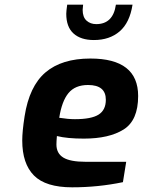

<svg xmlns="http://www.w3.org/2000/svg" viewBox="-20 -794 610 820"><path d="M75 -194Q75 -233 85 -297Q105 -426 174.5 -485Q244 -544 366 -544Q570 -544 570 -384Q570 -280 508 -241Q446 -202 338 -202Q267 -202 223 -213Q221 -189 221 -177Q221 -139 250.5 -121Q280 -103 346 -103H519L505 -16Q399 6 288 6Q175 6 125 -44.5Q75 -95 75 -194ZM432 -368Q432 -431 356 -431Q301 -431 272.5 -396.5Q244 -362 233 -291Q271 -285 300 -285Q370 -285 401 -304.5Q432 -324 432 -368ZM263 -735Q263 -746 267 -774H335Q333 -758 333 -752Q333 -721 349.5 -706Q366 -691 391 -691Q463 -691 475 -774H546Q534 -697 491 -660Q448 -623 381 -623Q325 -623 294 -651Q263 -679 263 -735Z"/></svg>

Font: Exo
Style: Bold Italic
Weight: 700
Italic angle: -9°
Designer: Natanael Gama
Foundry: Natanael Gama
Version: Version 1.500; ttfautohint (v1.6)